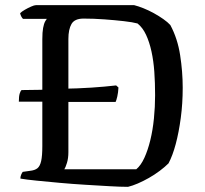

<svg xmlns="http://www.w3.org/2000/svg" viewBox="-20 -724 794 744"><path d="M220 -329 137 -330H53Q53 -351 56.5 -362Q60 -373 64 -375L137 -376L220 -380Q282 -381 334.5 -384.5Q387 -388 430 -393L439 -385Q438 -365 434.5 -350Q431 -335 428 -329ZM476 0Q447 0 404 -2.5Q361 -5 311 -8Q261 -11 211.5 -15.5Q162 -20 122 -24Q82 -28 59 -32Q59 -40 62 -47Q65 -54 68 -58L96 -62Q115 -64 125 -72Q135 -80 139.5 -100Q144 -120 144 -158V-572Q144 -599 147 -615.5Q150 -632 155 -641Q160 -650 162 -651H69Q65 -655 62 -661Q59 -667 58 -673Q64 -679 76 -686Q88 -693 100.5 -698.5Q113 -704 119 -704H500Q516 -700 536 -692Q556 -684 576 -673Q596 -662 613 -650Q630 -638 640 -627Q668 -575 678 -510.5Q688 -446 688 -384Q688 -323 680.5 -267Q673 -211 661 -166Q649 -121 633 -91Q619 -77 599 -62Q579 -47 557 -34.5Q535 -22 514 -13Q493 -4 476 0ZM229 -68H508Q526 -83 539.5 -112.5Q553 -142 562.5 -181Q572 -220 576.5 -265Q581 -310 581 -355Q581 -403 578 -445.5Q575 -488 567 -524.5Q559 -561 546 -589Q533 -617 513 -633Q495 -638 460 -642Q425 -646 384 -649Q343 -652 304 -652Q269 -652 257 -631Q245 -610 245 -573V-134Q245 -111 239.5 -93Q234 -75 229 -68Z"/></svg>

Font: Texturina 12pt
Style: Regular
Weight: 400
Designer: Guillermo Torres Carreño
Foundry: Omnibus-Type
Version: Version 1.002